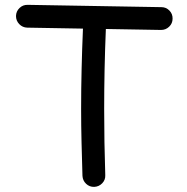

<svg xmlns="http://www.w3.org/2000/svg" viewBox="-20 -708 754 773"><path d="M359.4 44.4Q340.3 44.9 326.7 32Q313 19 312 0Q310.1 -67.4 308.3 -134.5Q306.6 -201.7 306.6 -269Q306.6 -351.1 308.6 -431.6Q310.5 -512.2 314 -592.8L89.8 -596.7Q70.8 -597.2 57.6 -610.8Q44.4 -624.5 44.4 -643.6Q44.9 -662.6 58.6 -675.8Q72.3 -689 91.3 -688.5L629.9 -679.2Q648.9 -679.2 662.1 -665.5Q675.3 -651.9 674.8 -632.8Q674.8 -613.8 661.1 -600.6Q647.5 -587.4 628.4 -587.4L406.2 -591.3Q399.4 -430.2 399.4 -269Q399.4 -137.2 403.8 -2.9Q404.8 16.1 391.6 29.8Q378.4 43.5 359.4 44.4Z"/></svg>

Font: Mikhak-FD Medium
Style: Regular
Weight: 500
Designer: Amin Abedi
Version: Version 3.2